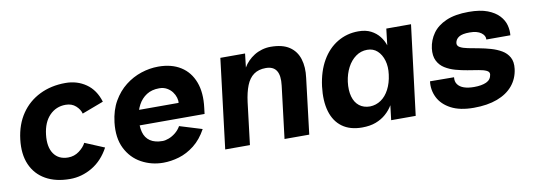

<svg xmlns="http://www.w3.org/2000/svg" viewBox="-48 -789 2974 1071"><g transform="rotate(-10 1439.5 -253.5)"><path d="M534 -381 412 -335Q406 -359 383.5 -379.5Q361 -400 326 -400Q272 -400 235 -362Q198 -324 190 -255Q182 -186 209 -147Q236 -108 290 -108Q325 -108 352.5 -128.5Q380 -149 392 -173L502 -127Q465 -58 405.5 -23Q346 12 280 12Q199 12 142.5 -20Q86 -52 60 -111.5Q34 -171 44 -254Q54 -337 94.5 -396.5Q135 -456 200 -488Q265 -520 346 -520Q412 -520 462.5 -485Q513 -450 534 -381Z M808 13Q741 13 684.5 -18Q628 -49 598 -109Q568 -169 578 -256Q586 -324 614.5 -373.5Q643 -423 684.5 -455.5Q726 -488 774.5 -504Q823 -520 872 -520Q947 -520 998.5 -487.5Q1050 -455 1073 -394Q1096 -333 1085 -248L1081 -215H678L688 -301H949Q951 -314 946 -331Q941 -348 929.5 -363.5Q918 -379 899.5 -389.5Q881 -400 856 -400Q814 -400 784.5 -381Q755 -362 737.5 -329.5Q720 -297 715 -256Q710 -210 719 -176.5Q728 -143 754.5 -125Q781 -107 825 -107Q840 -107 860 -114.5Q880 -122 898.5 -137Q917 -152 929 -173L1056 -134Q1026 -79 984.5 -46.5Q943 -14 897.5 -0.5Q852 13 808 13Z M1160 0 1222 -508H1362L1353 -430Q1363 -448 1379 -464.5Q1395 -481 1415 -493.5Q1435 -506 1459 -513Q1483 -520 1508 -520Q1575 -520 1614 -494Q1653 -468 1667.5 -421.5Q1682 -375 1674 -315L1636 0H1496L1532 -296Q1539 -352 1521.5 -380Q1504 -408 1461 -408Q1420 -408 1393 -388.5Q1366 -369 1351 -331Q1336 -293 1329 -239L1300 0Z M1934 12Q1866 12 1822 -20Q1778 -52 1760.5 -111.5Q1743 -171 1753 -253Q1764 -337 1798.5 -396.5Q1833 -456 1886.5 -488Q1940 -520 2005 -520Q2047 -520 2076 -505Q2105 -490 2123.5 -466.5Q2142 -443 2151 -415L2162 -508H2302L2239 0H2100L2110 -83Q2094 -56 2069.5 -34.5Q2045 -13 2012 -0.5Q1979 12 1934 12ZM1998 -96Q2032 -97 2060 -116Q2088 -135 2106.5 -170.5Q2125 -206 2131 -253Q2137 -297 2126.5 -332.5Q2116 -368 2093 -389Q2070 -410 2036 -410Q2000 -410 1971 -389Q1942 -368 1923.5 -332.5Q1905 -297 1899 -253Q1893 -205 1903 -169.5Q1913 -134 1937.5 -115Q1962 -96 1998 -96Z M2567 12Q2488 12 2438 -14.5Q2388 -41 2366.5 -84Q2345 -127 2351 -176L2487 -175Q2484 -151 2496 -134.5Q2508 -118 2531.5 -110Q2555 -102 2588 -102Q2631 -102 2657.5 -114Q2684 -126 2688 -155Q2690 -170 2673.5 -178Q2657 -186 2629 -190.5Q2601 -195 2567.5 -200.5Q2534 -206 2501.5 -215Q2469 -224 2442.5 -240.5Q2416 -257 2402 -285Q2388 -313 2393 -355Q2399 -401 2425.5 -438.5Q2452 -476 2502.5 -498Q2553 -520 2630 -520Q2695 -520 2736.5 -504Q2778 -488 2801.5 -462.5Q2825 -437 2832.5 -407.5Q2840 -378 2837 -351H2701Q2703 -373 2680.5 -389.5Q2658 -406 2615 -406Q2574 -406 2555 -394Q2536 -382 2533 -361Q2531 -345 2547 -336Q2563 -327 2591 -321.5Q2619 -316 2652 -310Q2685 -304 2718 -294.5Q2751 -285 2777.5 -269.5Q2804 -254 2818.5 -228Q2833 -202 2828 -162Q2821 -108 2788.5 -69Q2756 -30 2700 -9Q2644 12 2567 12Z"/></g></svg>

Font: Inclusive Sans
Style: Italic
Weight: 400
Italic angle: -7°
Designer: Olivia King
Foundry: Olivia King
Version: Version 2.004